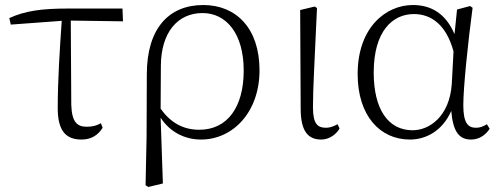

<svg xmlns="http://www.w3.org/2000/svg" viewBox="-20 -542 1995 765"><path d="M305 14C344 14 371 -4 389 -33L382 -51C366 -42 349 -37 326 -37C289 -37 266 -53 264 -125L262 -460L470 -457L468 -508H252C146 -508 81 -499 17 -470L23 -444L226 -459C218 -345 210 -221 210 -111C210 -20 243 14 305 14Z M560 196 571 203 629 189 620 -73C657 -16 716 14 781 14C907 14 1014 -94 1014 -262C1014 -429 921 -522 790 -522C652 -522 565 -428 565 -246L564 5ZM620 -109 621 -281C622 -412 687 -490 787 -490C881 -490 951 -409 951 -261C951 -115 886 -25 774 -25C708 -25 658 -55 620 -109Z M1260 14C1294 14 1321 -9 1333 -30L1325 -47C1311 -40 1298 -33 1278 -33C1246 -33 1227 -48 1227 -114C1227 -195 1233 -281 1243 -510L1234 -516L1176 -502L1178 -109C1178 -17 1209 14 1260 14Z M1613 14C1676 14 1742 -19 1778 -100C1785 -16 1810 14 1857 14C1889 14 1915 -4 1931 -29L1920 -47C1906 -39 1895 -33 1876 -33C1844 -33 1826 -53 1826 -123C1826 -194 1845 -377 1863 -511L1853 -518L1801 -504L1791 -406C1756 -488 1698 -522 1625 -522C1517 -522 1405 -432 1405 -247C1405 -81 1494 14 1613 14ZM1787 -337 1780 -207C1771 -78 1691 -23 1624 -23C1527 -23 1469 -106 1469 -253C1469 -419 1545 -486 1629 -486C1694 -486 1757 -448 1787 -337Z"/></svg>

Font: Noto Serif TC ExtraLight
Style: Regular
Weight: 200
Designer: Ryoko NISHIZUKA 西塚涼子 (kana & ideographs); Frank Grießhammer (Latin, Greek & Cyrillic); Wenlong ZHANG 张文龙 (bopomofo); San
Foundry: Adobe
Version: Version 2.001;hotconv 1.1.0;makeotfexe 2.6.0